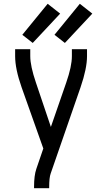

<svg xmlns="http://www.w3.org/2000/svg" viewBox="-20 -790 540 1015"><path d="M153 -563 98 -606 232 -770 298 -718ZM323 -563 268 -606 402 -770 468 -718ZM160 205V198Q160 138 172 103L209 -5L94 -329Q60 -426 60 -493V-530H140V-493Q140 -441 170 -353L249 -119L330 -353Q360 -439 360 -493V-530H440V-493Q440 -428 406 -329L248 127Q240 149 240 198V205Z"/></svg>

Font: Iosevka SS08
Style: Regular
Weight: 400
Monospace: yes
Designer: Belleve Invis
Foundry: Belleve Invis
Version: 2.1.0; ttfautohint (v1.8.2)